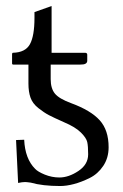

<svg xmlns="http://www.w3.org/2000/svg" viewBox="-20 -604 408 636"><path d="M74.2 -390.1H23.9Q20 -390.1 20 -394V-424.8Q20 -428.7 22.9 -429.2Q64 -430.2 79.1 -457.5Q94.2 -484.9 94.2 -544.9V-564L150.9 -584V-429.2H261.2Q269 -429.2 269 -422.9V-402.8Q269 -389.6 246.1 -390.1H147.9V-341.8Q147.9 -311 161.9 -293.9Q175.8 -276.9 215.8 -262.2Q280.8 -238.3 310.3 -205.6Q339.8 -172.9 339.8 -116.2Q339.8 -81.1 322 -54.4Q304.2 -27.8 277.1 -14.4Q250 -1 225.1 5.6Q200.2 12.2 179.2 12.2Q121.1 12.2 82 1Q67.9 -1 63 -1Q54.2 -1 40 2L33.2 -140.1L60.1 -141.1Q63 -78.1 96.2 -44.9Q105 -35.2 128.4 -25.6Q151.9 -16.1 176.8 -16.1Q207.5 -16.1 239.7 -37.6Q272 -59.1 272 -92.8Q272 -119.6 269 -133.3Q266.1 -147 248 -165Q230 -183.1 191.9 -199.2Q157.7 -214.4 141.8 -222.7Q126 -231 106.9 -246.1Q87.9 -261.2 81.1 -280.5Q74.2 -299.8 74.2 -327.1Z"/></svg>

Font: Linux Libertine
Style: Regular
Weight: 400
Designer: Philipp H. Poll
Foundry: Philipp H. Poll
Version: Version 5.3.0 ; ttfautohint (v0.9)